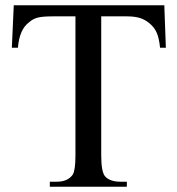

<svg xmlns="http://www.w3.org/2000/svg" viewBox="-20 -708 673 728"><path d="M608.9 -526.9 603 -688H32.2L24.9 -526.9H47.9Q53.7 -597.2 90.8 -624Q98.1 -630.4 105.7 -634.5Q113.3 -638.7 123.8 -641.4Q134.3 -644 148.9 -645Q163.6 -646 184.1 -646H266.1V-120.1Q266.1 -89.8 263.4 -71.8Q260.7 -53.7 255.9 -45.9Q245.6 -31.7 230.7 -25.4Q215.8 -19 193.8 -19H168.9V0H460.9V-19H437Q396 -19 377.9 -40Q371.1 -48.3 367.4 -68.1Q363.8 -87.9 363.8 -120.1V-646H460.9Q495.6 -646 517.1 -637.5Q538.6 -628.9 555.2 -611.8Q561 -606 565.9 -598.9Q570.8 -591.8 575 -582Q579.1 -572.3 582 -558.8Q585 -545.4 586.9 -526.9Z"/></svg>

Font: Galatia SIL
Style: Regular
Weight: 400
Designer: Development by SIL's NRSI team
Version: Version 2.1